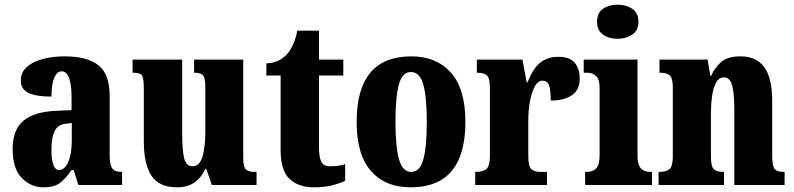

<svg xmlns="http://www.w3.org/2000/svg" viewBox="-20 -791 3395 821"><path d="M166 10Q112 10 73 -30Q34 -70 34 -154Q34 -236 80 -274.5Q126 -313 218 -317L286 -320V-374Q286 -486 243 -486Q224 -486 212 -458.5Q200 -431 200 -378Q133 -378 101 -394Q69 -410 69 -446Q69 -482 95 -505Q121 -528 163.5 -539Q206 -550 257 -550Q353 -550 401 -512Q449 -474 449 -380V-126Q449 -86 460 -71Q471 -56 499 -56H502V0H315L295 -64H286Q258 -24 234 -7Q210 10 166 10ZM232 -64Q257 -64 272 -99Q287 -134 287 -191V-265L262 -262Q227 -258 213.5 -230.5Q200 -203 200 -150Q200 -109 208 -86.5Q216 -64 232 -64Z M737 10Q661 10 628 -39Q595 -88 595 -188V-409Q595 -452 588.5 -466Q582 -480 550 -480H547V-536H759V-222Q759 -148 767.5 -114Q776 -80 804 -80Q833 -80 845.5 -120.5Q858 -161 858 -230V-418Q858 -461 846.5 -470.5Q835 -480 813 -480H810V-536H1020V-118Q1020 -75 1032.5 -65.5Q1045 -56 1067 -56H1077V0H886L862 -69H858Q840 -30 810.5 -10Q781 10 737 10Z M1321 10Q1257 10 1218.5 -25.5Q1180 -61 1180 -149V-468H1119V-520Q1154 -521 1177.5 -535.5Q1201 -550 1213 -566Q1224 -580 1234.5 -603.5Q1245 -627 1251 -660H1344V-536H1448V-468H1344V-163Q1344 -120 1353.5 -100Q1363 -80 1392 -80Q1429 -80 1456 -89V-18Q1441 -10 1407 0Q1373 10 1321 10Z M1736 10Q1628 10 1566.5 -59.5Q1505 -129 1505 -270Q1505 -550 1739 -550Q1846 -550 1908 -480.5Q1970 -411 1970 -270Q1970 10 1736 10ZM1738 -56Q1776 -56 1790.5 -110.5Q1805 -165 1805 -270Q1805 -376 1790 -429.5Q1775 -483 1737 -483Q1700 -483 1685.5 -429.5Q1671 -376 1671 -270Q1671 -165 1686 -110.5Q1701 -56 1738 -56Z M2012 0V-56H2016Q2045 -56 2060 -68.5Q2075 -81 2075 -128V-412Q2075 -456 2062.5 -468Q2050 -480 2023 -480H2019V-536H2214L2232 -439H2236Q2257 -495 2288 -521.5Q2319 -548 2368 -548Q2417 -548 2438 -522Q2459 -496 2459 -455Q2459 -406 2425 -383.5Q2391 -361 2335 -361Q2335 -402 2328.5 -424Q2322 -446 2299 -446Q2280 -446 2266.5 -421Q2253 -396 2246 -357Q2239 -318 2239 -277V-123Q2239 -79 2252.5 -67.5Q2266 -56 2289 -56H2319V0Z M2621 -625Q2584 -625 2558.5 -643Q2533 -661 2533 -698Q2533 -736 2558.5 -753.5Q2584 -771 2621 -771Q2657 -771 2683.5 -753.5Q2710 -736 2710 -698Q2710 -661 2683.5 -643Q2657 -625 2621 -625ZM2482 0V-56H2491Q2515 -56 2529.5 -71Q2544 -86 2544 -129V-413Q2544 -452 2529 -466Q2514 -480 2491 -480H2476V-536H2706V-127Q2706 -85 2721 -70.5Q2736 -56 2759 -56H2768V0Z M2796 0V-56H2800Q2829 -56 2843 -68Q2857 -80 2857 -124V-416Q2857 -457 2844 -468.5Q2831 -480 2804 -480H2800V-536H3006L3017 -467H3021Q3037 -503 3064.5 -526.5Q3092 -550 3147 -550Q3214 -550 3248 -504Q3282 -458 3282 -357V-126Q3282 -80 3292.5 -68Q3303 -56 3331 -56H3335V0H3120V-325Q3120 -389 3111 -424.5Q3102 -460 3075 -460Q3054 -460 3042 -438Q3030 -416 3025 -381Q3020 -346 3020 -306V-121Q3020 -79 3032.5 -67.5Q3045 -56 3073 -56H3076V0Z"/></svg>

Font: Noto Serif Armenian ExtraCondensed Black
Style: Regular
Weight: 900
Width: 2
Designer: Monotype Design Team
Foundry: Monotype Imaging Inc.
Version: Version 2.008; ttfautohint (v1.8.4.7-5d5b)